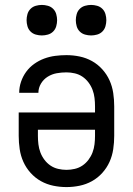

<svg xmlns="http://www.w3.org/2000/svg" viewBox="-20 -752 540 780"><path d="M250 8Q223 8 196.5 2.5Q170 -3 146.5 -16Q123 -29 104.5 -49.5Q86 -70 75 -94.5Q64 -119 60 -146Q56 -173 56 -200V-295H366V-320Q366 -337 364 -354Q362 -371 356 -387Q350 -403 339.5 -417Q329 -431 315 -440.5Q301 -450 284 -454Q267 -458 250 -458Q230 -458 210.5 -454.5Q191 -451 174 -440.5Q157 -430 146.5 -412.5Q136 -395 136 -375H58Q58 -398 65.5 -420Q73 -442 86.5 -460.5Q100 -479 119 -492.5Q138 -506 159.5 -514Q181 -522 204 -525Q227 -528 250 -528Q277 -528 303.5 -522.5Q330 -517 353.5 -504Q377 -491 395.5 -470.5Q414 -450 425 -425.5Q436 -401 440 -374Q444 -347 444 -320V-200Q444 -173 440 -146Q436 -119 425 -94.5Q414 -70 395.5 -49.5Q377 -29 353.5 -16Q330 -3 303.5 2.5Q277 8 250 8ZM250 -62Q267 -62 284 -66Q301 -70 315 -79.5Q329 -89 339.5 -103Q350 -117 356 -133Q362 -149 364 -166Q366 -183 366 -200V-225H134V-200Q134 -183 136 -166Q138 -149 144 -133Q150 -117 160.5 -103Q171 -89 185 -79.5Q199 -70 216 -66Q233 -62 250 -62ZM350 -608Q338 -608 325.5 -611.5Q313 -615 304 -624Q295 -633 291.5 -645.5Q288 -658 288 -670Q288 -682 291.5 -694.5Q295 -707 304 -716Q313 -725 325.5 -728.5Q338 -732 350 -732Q362 -732 374.5 -728.5Q387 -725 396 -716Q405 -707 408.5 -694.5Q412 -682 412 -670Q412 -658 408.5 -645.5Q405 -633 396 -624Q387 -615 374.5 -611.5Q362 -608 350 -608ZM150 -608Q138 -608 125.5 -611.5Q113 -615 104 -624Q95 -633 91.5 -645.5Q88 -658 88 -670Q88 -682 91.5 -694.5Q95 -707 104 -716Q113 -725 125.5 -728.5Q138 -732 150 -732Q162 -732 174.5 -728.5Q187 -725 196 -716Q205 -707 208.5 -694.5Q212 -682 212 -670Q212 -658 208.5 -645.5Q205 -633 196 -624Q187 -615 174.5 -611.5Q162 -608 150 -608Z"/></svg>

Font: Iosevka
Style: Regular
Weight: 400
Monospace: yes
Designer: Belleve Invis
Foundry: Belleve Invis
Version: Version 33.2.3; ttfautohint (v1.8.4)